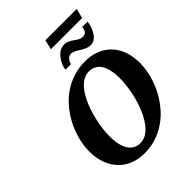

<svg xmlns="http://www.w3.org/2000/svg" viewBox="-282 -1162 1317 1317"><g transform="rotate(-45 376.0 -504.0)"><path d="M384 -949H687L705 -1019H401ZM597 -775C659 -775 689 -852 696 -905H644C642 -886 637 -854 601 -854C550 -854 530 -908 470 -908C403 -908 357 -821 356 -779H411C410 -800 432 -830 459 -830C501 -830 544 -775 597 -775ZM332 11C606 11 750 -263 750 -449C750 -636 633 -725 491 -725C221 -725 74 -460 74 -267C74 -91 184 11 332 11ZM363 -59C296 -59 246 -113 246 -241C246 -391 321 -657 460 -657C533 -657 578 -600 578 -473C578 -320 502 -59 363 -59Z"/></g></svg>

Font: Noto Serif SemiCondensed Extra
Style: Italic
Weight: 800
Width: 4
Italic angle: -12°
Designer: Monotype Design Team
Foundry: Monotype Imaging Inc.
Version: Version 1.901